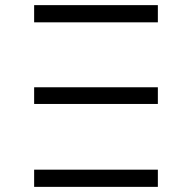

<svg xmlns="http://www.w3.org/2000/svg" viewBox="-20 -728 709 748"><path d="M113 -323H595V-388H113ZM113 -641H595V-708H113ZM113 -67H595V0H113Z"/></svg>

Font: Montserrat-Alt1
Style: Regular
Weight: 400
Designer: Differentunic
Foundry: Differentunic
Version: Version 7.222